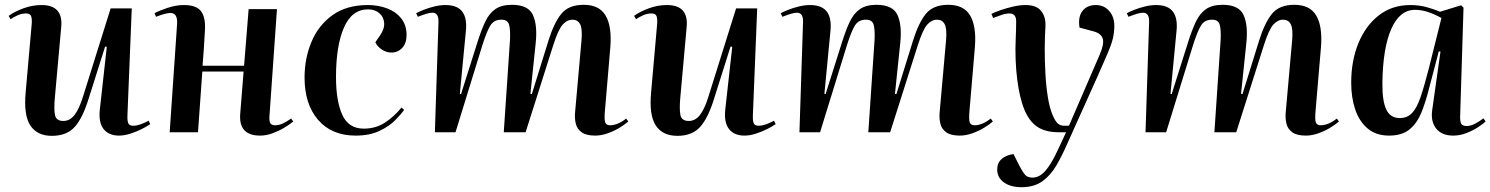

<svg xmlns="http://www.w3.org/2000/svg" viewBox="-20 -551 6210 800"><path d="M16 -485Q41 -503 78 -516.5Q115 -530 153 -530Q244 -530 235 -438L209 -149Q204 -97 209 -72Q214 -47 244 -47Q271 -47 290.5 -72Q310 -97 326 -149L441 -516H529L511 -71Q510 -48 514.5 -37.5Q519 -27 536 -27Q560 -27 599 -48L606 -34Q592 -24 570 -13Q548 -2 523 6Q498 14 476 14Q433 14 411.5 -13.5Q390 -41 396 -95L425 -356L418 -357L350 -142Q325 -60 291.5 -22.5Q258 15 196 15Q135 15 106.5 -28Q78 -71 87 -167L112 -450Q114 -473 109.5 -484Q105 -495 89 -495Q71 -495 54 -487.5Q37 -480 24 -471Z M995 -253H823L805 0H687L718 -453Q720 -497 690 -497Q671 -497 630 -481L624 -496Q642 -506 677.5 -518Q713 -530 746 -530Q798 -530 817.5 -504.5Q837 -479 834 -426Q832 -388 829.5 -351Q827 -314 824 -277H997L1016 -513H1134L1103 -71Q1101 -49 1105.5 -39Q1110 -29 1127 -29Q1144 -29 1161.5 -38Q1179 -47 1193 -57L1202 -45Q1188 -33 1165.5 -19.5Q1143 -6 1116.5 4Q1090 14 1064 14Q973 14 981 -78Z M1513 -530Q1556 -530 1593 -516Q1630 -502 1652 -474Q1674 -446 1674 -405Q1674 -371 1656 -351.5Q1638 -332 1611 -332Q1590 -332 1571 -344.5Q1552 -357 1544 -375L1564 -404Q1583 -432 1580.5 -457Q1578 -482 1559.5 -497Q1541 -512 1514 -512Q1446 -512 1413 -436Q1380 -360 1380 -230Q1380 -131 1406 -73Q1432 -15 1496 -15Q1545 -15 1583 -39.5Q1621 -64 1653 -103L1664 -93Q1652 -76 1627 -50.5Q1602 -25 1561 -5.5Q1520 14 1462 14Q1362 14 1305.5 -51.5Q1249 -117 1249 -228Q1249 -308 1278 -377Q1307 -446 1365.5 -488Q1424 -530 1513 -530Z M2105 -385Q2107 -428 2101 -448.5Q2095 -469 2069 -469Q2039 -469 2024 -446Q2009 -423 1990 -363L1878 0H1792L1807 -460Q1808 -498 1782 -498Q1772 -498 1758 -494Q1744 -490 1721 -481L1714 -496Q1725 -502 1745 -510Q1765 -518 1789.5 -524Q1814 -530 1836 -530Q1886 -530 1906.5 -502Q1927 -474 1921 -420L1896 -160L1901 -159L1969 -374Q1985 -425 2001.5 -460Q2018 -495 2044 -513Q2070 -531 2113 -531Q2181 -531 2200.5 -488.5Q2220 -446 2212 -371L2190 -160L2196 -159L2265 -381Q2288 -455 2318.5 -493Q2349 -531 2412 -531Q2477 -531 2503.5 -486Q2530 -441 2523 -354L2501 -95Q2497 -54 2501.5 -41.5Q2506 -29 2522 -29Q2536 -29 2553 -35.5Q2570 -42 2589 -57L2598 -45Q2586 -34 2563.5 -20Q2541 -6 2513.5 4Q2486 14 2460 14Q2423 14 2404 0.5Q2385 -13 2379.5 -34.5Q2374 -56 2376 -81L2403 -384Q2407 -432 2397 -450.5Q2387 -469 2365 -469Q2343 -469 2324.5 -448.5Q2306 -428 2285 -362L2170 0H2079Z M2622 -485Q2647 -503 2684 -516.5Q2721 -530 2759 -530Q2850 -530 2841 -438L2815 -149Q2810 -97 2815 -72Q2820 -47 2850 -47Q2877 -47 2896.5 -72Q2916 -97 2932 -149L3047 -516H3135L3117 -71Q3116 -48 3120.5 -37.5Q3125 -27 3142 -27Q3166 -27 3205 -48L3212 -34Q3198 -24 3176 -13Q3154 -2 3129 6Q3104 14 3082 14Q3039 14 3017.5 -13.5Q2996 -41 3002 -95L3031 -356L3024 -357L2956 -142Q2931 -60 2897.5 -22.5Q2864 15 2802 15Q2741 15 2712.5 -28Q2684 -71 2693 -167L2718 -450Q2720 -473 2715.5 -484Q2711 -495 2695 -495Q2677 -495 2660 -487.5Q2643 -480 2630 -471Z M3624 -385Q3626 -428 3620 -448.5Q3614 -469 3588 -469Q3558 -469 3543 -446Q3528 -423 3509 -363L3397 0H3311L3326 -460Q3327 -498 3301 -498Q3291 -498 3277 -494Q3263 -490 3240 -481L3233 -496Q3244 -502 3264 -510Q3284 -518 3308.5 -524Q3333 -530 3355 -530Q3405 -530 3425.5 -502Q3446 -474 3440 -420L3415 -160L3420 -159L3488 -374Q3504 -425 3520.5 -460Q3537 -495 3563 -513Q3589 -531 3632 -531Q3700 -531 3719.5 -488.5Q3739 -446 3731 -371L3709 -160L3715 -159L3784 -381Q3807 -455 3837.5 -493Q3868 -531 3931 -531Q3996 -531 4022.5 -486Q4049 -441 4042 -354L4020 -95Q4016 -54 4020.5 -41.5Q4025 -29 4041 -29Q4055 -29 4072 -35.5Q4089 -42 4108 -57L4117 -45Q4105 -34 4082.5 -20Q4060 -6 4032.5 4Q4005 14 3979 14Q3942 14 3923 0.5Q3904 -13 3898.5 -34.5Q3893 -56 3895 -81L3922 -384Q3926 -432 3916 -450.5Q3906 -469 3884 -469Q3862 -469 3843.5 -448.5Q3825 -428 3804 -362L3689 0H3598Z M4426 50Q4405 98 4381.5 138.5Q4358 179 4323.5 204Q4289 229 4236 229Q4191 229 4163 209Q4135 189 4135 155Q4135 128 4153.5 111.5Q4172 95 4203 91L4223 131Q4242 168 4252.5 178.5Q4263 189 4282 189Q4311 189 4336 160.5Q4361 132 4389 71L4422 0H4388Q4344 0 4312.5 -16.5Q4281 -33 4260 -70Q4237 -110 4224 -183Q4211 -256 4211 -347Q4211 -361 4212 -384Q4213 -407 4213.5 -428.5Q4214 -450 4214 -462Q4214 -495 4186 -495Q4171 -495 4152.5 -488.5Q4134 -482 4118 -476L4111 -493Q4124 -500 4148.5 -508.5Q4173 -517 4201 -523.5Q4229 -530 4253 -530Q4299 -530 4318.5 -505Q4338 -480 4336 -441Q4335 -425 4334 -399Q4333 -373 4333 -346Q4333 -295 4336 -242Q4339 -189 4346.5 -143.5Q4354 -98 4367 -69Q4378 -44 4388.5 -35.5Q4399 -27 4414 -27H4434L4562 -323Q4581 -367 4575 -389Q4569 -411 4538 -420L4478 -436Q4471 -480 4490 -505Q4509 -530 4546 -530Q4580 -530 4601.5 -505.5Q4623 -481 4623 -444Q4623 -415 4616.5 -389Q4610 -363 4594 -326Q4578 -289 4551 -228Z M5066 -385Q5068 -428 5062 -448.5Q5056 -469 5030 -469Q5000 -469 4985 -446Q4970 -423 4951 -363L4839 0H4753L4768 -460Q4769 -498 4743 -498Q4733 -498 4719 -494Q4705 -490 4682 -481L4675 -496Q4686 -502 4706 -510Q4726 -518 4750.5 -524Q4775 -530 4797 -530Q4847 -530 4867.5 -502Q4888 -474 4882 -420L4857 -160L4862 -159L4930 -374Q4946 -425 4962.5 -460Q4979 -495 5005 -513Q5031 -531 5074 -531Q5142 -531 5161.5 -488.5Q5181 -446 5173 -371L5151 -160L5157 -159L5226 -381Q5249 -455 5279.5 -493Q5310 -531 5373 -531Q5438 -531 5464.5 -486Q5491 -441 5484 -354L5462 -95Q5458 -54 5462.5 -41.5Q5467 -29 5483 -29Q5497 -29 5514 -35.5Q5531 -42 5550 -57L5559 -45Q5547 -34 5524.5 -20Q5502 -6 5474.5 4Q5447 14 5421 14Q5384 14 5365 0.5Q5346 -13 5340.5 -34.5Q5335 -56 5337 -81L5364 -384Q5368 -432 5358 -450.5Q5348 -469 5326 -469Q5304 -469 5285.5 -448.5Q5267 -428 5246 -362L5131 0H5040Z M6064 -69Q6063 -47 6068 -36.5Q6073 -26 6091 -26Q6109 -26 6128 -36.5Q6147 -47 6161 -58L6170 -45Q6160 -35 6138.5 -21Q6117 -7 6090 3.5Q6063 14 6035 14Q5987 14 5963.5 -16Q5940 -46 5948 -96L5982 -336L5975 -337L5934 -181Q5921 -129 5903.5 -84.5Q5886 -40 5854.5 -13Q5823 14 5768 14Q5713 14 5678 -16Q5643 -46 5626.5 -95.5Q5610 -145 5610 -206Q5610 -298 5640 -371Q5670 -444 5725 -487Q5780 -530 5857 -530Q5894 -530 5927 -520.5Q5960 -511 5980 -502L6068 -529L6078 -519ZM5812 -59Q5843 -59 5863 -79.5Q5883 -100 5898.5 -145Q5914 -190 5933 -264L5986 -476Q5957 -492 5930 -501Q5903 -510 5876 -510Q5812 -510 5777 -430.5Q5742 -351 5740 -207Q5739 -131 5756 -95Q5773 -59 5812 -59Z"/></svg>

Font: Literata 72pt SemiBold
Style: Italic
Weight: 600
Italic angle: -2°
Designer: Latin by Veronika Burian and Jose Scaglione. Greek by Irene Vlachou. Cyrillic by Vera Evstafieva
Foundry: TypeTogether
Version: Version 3.002